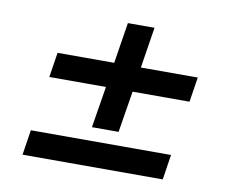

<svg xmlns="http://www.w3.org/2000/svg" viewBox="-66 -647 881 731"><g transform="rotate(10 374.0 -281.5)"><path d="M306 -149 332 -309H113L128 -405H347L372 -563H475L450 -405H670L655 -309H435L409 -149ZM64 0 79 -97H621L606 0Z"/></g></svg>

Font: Nunito Sans 7pt Expanded
Style: Bold Italic
Weight: 700
Width: 7
Italic angle: -9°
Designer: Vernon Adams
Foundry: Vernon Adams
Version: Version 3.101;gftools[0.9.27]